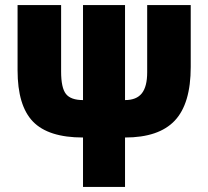

<svg xmlns="http://www.w3.org/2000/svg" viewBox="-20 -734 816 754"><path d="M729 -471Q729 -327 666.5 -260.5Q604 -194 471 -194V0H306V-194Q170 -194 109.5 -256.5Q49 -319 49 -458V-714H220V-453Q220 -389 239 -365Q258 -341 306 -341V-714H471V-341Q516 -341 537 -367.5Q558 -394 558 -450V-714H729Z"/></svg>

Font: Noto Sans UI CondBlack
Style: Regular
Weight: 900
Width: 3
Designer: Monotype Design Team
Foundry: Monotype Imaging Inc.
Version: Version 1.001